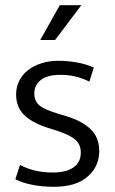

<svg xmlns="http://www.w3.org/2000/svg" viewBox="-20 -710 441 739"><path d="M324 -396Q295 -410 268.5 -416Q242 -422 213 -422Q162 -422 137 -402Q112 -382 112 -350Q112 -321 131.5 -304.5Q151 -288 205 -272L235 -263Q297 -244 329.5 -212Q362 -180 362 -129Q362 -69 317 -30Q272 9 188 9Q143 9 105 1.5Q67 -6 39 -20L57 -75Q84 -61 115 -53.5Q146 -46 183 -46Q234 -46 262.5 -65.5Q291 -85 291 -123Q291 -155 268.5 -173.5Q246 -192 196 -208L164 -218Q102 -238 72 -268.5Q42 -299 42 -346Q42 -375 54 -399Q66 -423 88 -440Q110 -457 139.5 -466.5Q169 -476 205 -476Q238 -476 274 -470Q310 -464 341 -450ZM192 -556H135L210 -690H293Z"/></svg>

Font: Mukta Mahee Light
Style: Regular
Weight: 300
Designer: Shuchita Grover, Noopur Datye, Girish Dalvi, Yashodeep Gholap
Foundry: Ek Type
Version: Version 2.538;PS 1.000;hotconv 16.6.51;makeotf.lib2.5.65220;